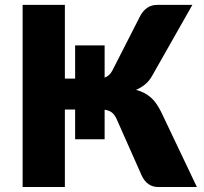

<svg xmlns="http://www.w3.org/2000/svg" viewBox="-20 -748 814 768"><path d="M767.5 0H613Q568 0 546.5 -46.5L445.5 -274Q437 -291.5 425.8 -299.2Q414.5 -307 398.5 -309V-191H280.5V-310H239.5V0H70.5V-728.5H239.5V-433.5H280.5V-566.5H398.5V-437.5Q408 -441 415.8 -447.8Q423.5 -454.5 429.5 -466L541.5 -685.5Q552 -705 569 -716.8Q586 -728.5 609.5 -728.5H749.5L587 -442Q575.5 -422.5 559.2 -409.5Q543 -396.5 524 -388.5Q541 -384 555.5 -376.8Q570 -369.5 582.2 -359Q594.5 -348.5 604.8 -334Q615 -319.5 624.5 -300.5Z"/></svg>

Font: Lato
Style: Regular
Weight: 900
Designer: Lukasz Dziedzic with Adam Twardoch and Botio Nikoltchev
Foundry: tyPoland Lukasz Dziedzic
Version: Version 2.010; 2014-09-01; http://www.latofonts.com/; ttfaut